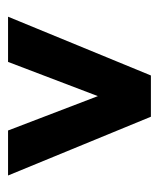

<svg xmlns="http://www.w3.org/2000/svg" viewBox="21 -772 395 477"><g transform="rotate(90 218.5 -533.5)"><path d="M218.8 -579.1 133.8 -356H21.5L167.5 -710.9H270L416 -356H304.2Z"/></g></svg>

Font: Shabnam FD
Style: Bold-FD
Weight: 700
Foundry: DejaVu fonts team - Redesigned by Saber Rastikerdar - Based on Vazir font
Version: Version 5.0.1